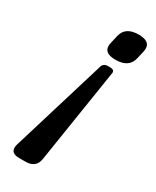

<svg xmlns="http://www.w3.org/2000/svg" viewBox="-186 -517 673 826"><g transform="rotate(30 150.0 -104.5)"><path d="M211.4 -319.3Q155.8 -319.3 155.8 -356.4Q155.8 -363.3 157.7 -371.6L167 -411.6Q178.7 -463.4 244.6 -463.4Q300.3 -463.4 300.3 -426.3Q300.3 -419.4 298.8 -411.6L289.6 -371.6Q277.3 -319.3 211.4 -319.3ZM227.5 -258.8 154.3 207.5 153.3 212.4Q143.6 253.9 95.2 253.9H64.5Q24.4 253.9 24.4 225.1Q24.4 219.2 25.9 212.9L27.3 207.5L168.9 -258.8Q173.8 -279.8 197.8 -279.8H208Q228.5 -279.8 228.5 -265.1Q228.5 -262.2 227.5 -258.8Z"/></g></svg>

Font: Caudex
Style: Bold
Weight: 700
Italic angle: -13°
Version: Version 1.04